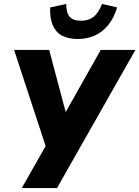

<svg xmlns="http://www.w3.org/2000/svg" viewBox="-20 -960 711 980"><path d="M91 0 228 -241 220 -193 52 -705H231L325 -352H295L494 -705H671L271 0ZM376 -761Q329 -761 297 -778Q265 -795 249.5 -830.5Q234 -866 236 -922L318 -940Q318 -894 336 -874Q354 -854 393 -854Q432 -854 457 -873.5Q482 -893 501 -940L578 -922Q561 -867 532 -831.5Q503 -796 463.5 -778.5Q424 -761 376 -761Z"/></svg>

Font: Nunito Sans 10pt Condensed Black
Style: Italic
Weight: 900
Width: 3
Italic angle: -9°
Designer: Vernon Adams
Foundry: Vernon Adams
Version: Version 3.101;gftools[0.9.27]